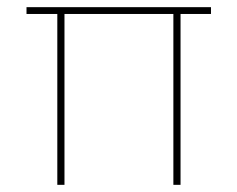

<svg xmlns="http://www.w3.org/2000/svg" viewBox="-20 -516 663 536"><path d="M140 0V-477H54V-496H569V-477H484V0H464V-477H160V0Z"/></svg>

Font: DM Sans 28pt Thin
Style: Regular
Weight: 250
Version: Version 4.004;gftools[0.9.30]